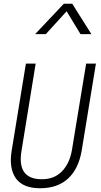

<svg xmlns="http://www.w3.org/2000/svg" viewBox="-20 -994 540 1023"><path d="M491 -655 415 -190Q398 -93 342 -42Q286 9 194 9Q102 9 64.5 -44Q27 -97 42 -190L118 -655H170L95 -193Q68 -39 203 -39Q270 -39 310.5 -81.5Q351 -124 363 -193L439 -655ZM167 -812 320 -974H365L467 -812H409L335 -934L224 -812Z"/></svg>

Font: Lekton
Style: Italic
Weight: 400
Italic angle: -9.3°
Designer: Paolo Mazzetti, Luciano Perondi, Raffaele Flato, Elena Papassissa, Emilio Macchia, Michela Povoleri, Tobias Seemiller, R
Version: Version 3.000